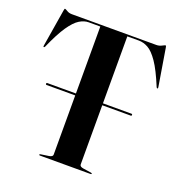

<svg xmlns="http://www.w3.org/2000/svg" viewBox="-129 -824 880 935"><g transform="rotate(20 311.0 -357.0)"><path d="M88 -339Q88 -344 93 -344H241V-691H181Q157.5 -691 133.5 -676.2Q109.5 -661.5 82.2 -621.8Q55 -582 22 -507Q19.5 -502 16 -503Q13 -504 14.5 -511L46 -703Q47 -710 48 -711.8Q49 -713.5 50.5 -713.5Q53.5 -713.5 64.5 -706.8Q75.5 -700 90.5 -700H527.5Q543 -700 555.5 -706.8Q568 -713.5 571.5 -713.5Q573 -713.5 574 -711.8Q575 -710 576 -703L607.5 -511Q609 -504 606 -503Q602.5 -502 600 -507Q567.5 -586 540.5 -625.2Q513.5 -664.5 489.2 -677.8Q465 -691 441 -691H381V-344H528.5Q533.5 -344 533.5 -339Q533.5 -334 528.5 -334H381V-27Q381 -16 400.5 -13L441 -7Q447 -6 447 -3Q447 0 442 0H180Q175 0 175 -3Q175 -6 181 -7L221.5 -13Q241 -16 241 -27V-334H93Q88 -334 88 -339Z"/></g></svg>

Font: Fraunces 144pt SemiBold
Style: Regular
Weight: 600
Version: Version 1.000;[0bf87f6ff]